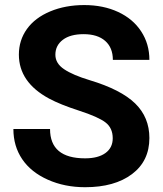

<svg xmlns="http://www.w3.org/2000/svg" viewBox="-20 -741 655 770"><path d="M432.1 -186.5Q432.1 -228 402.8 -250.2Q373.5 -272.5 297.4 -297.1Q221.2 -321.8 176.8 -345.7Q55.7 -411.1 55.7 -522Q55.7 -579.6 88.1 -624.8Q120.6 -669.9 181.4 -695.3Q242.2 -720.7 317.9 -720.7Q394 -720.7 453.6 -693.1Q513.2 -665.5 546.1 -615.2Q579.1 -564.9 579.1 -501H432.6Q432.6 -549.8 401.9 -576.9Q371.1 -604 315.4 -604Q261.7 -604 231.9 -581.3Q202.1 -558.6 202.1 -521.5Q202.1 -486.8 237.1 -463.4Q272 -439.9 339.8 -419.4Q464.8 -381.8 522 -326.2Q579.1 -270.5 579.1 -187.5Q579.1 -95.2 509.3 -42.7Q439.5 9.8 321.3 9.8Q239.3 9.8 171.9 -20.3Q104.5 -50.3 69.1 -102.5Q33.7 -154.8 33.7 -223.6H180.7Q180.7 -106 321.3 -106Q373.5 -106 402.8 -127.2Q432.1 -148.4 432.1 -186.5Z"/></svg>

Font: Roboto-o
Style: o-Bold
Weight: 700
Designer: Google
Version: Version 2.134; 2016; ttfautohint (v1.6)